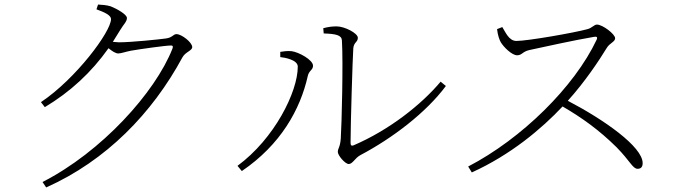

<svg xmlns="http://www.w3.org/2000/svg" viewBox="-20 -784 2980 844"><path d="M167 16 183 40C447 -78 649 -286 782 -532C795 -556 825 -561 825 -577C825 -598 778 -634 756 -634C741 -634 739 -619 710 -615C683 -611 557 -598 503 -598L476 -600L509 -653C524 -678 538 -689 538 -705C538 -720 495 -745 467 -756C448 -762 428 -763 411 -764L404 -743C440 -730 468 -717 468 -700C468 -645 314 -438 160 -335L177 -313C289 -380 382 -466 457 -572C473 -559 488 -549 500 -549C512 -549 534 -557 555 -561C594 -568 709 -584 731 -584C739 -584 742 -581 738 -570C662 -377 426 -116 167 16Z M1401 -660 1403 -637C1456 -635 1482 -630 1483 -606C1489 -510 1482 -235 1478 -175C1475 -135 1465 -133 1465 -116C1465 -101 1497 -63 1513 -63C1530 -63 1540 -89 1564 -102C1706 -177 1853 -289 1940 -406L1917 -425C1832 -324 1692 -213 1534 -145C1526 -142 1521 -144 1521 -156C1521 -233 1530 -530 1533 -571C1535 -599 1553 -598 1553 -618C1553 -638 1495 -668 1460 -668C1440 -668 1424 -666 1401 -660ZM1212 -533C1232 -531 1289 -521 1289 -491C1289 -380 1186 -174 1024 -55L1043 -32C1214 -148 1300 -303 1333 -450C1338 -474 1356 -476 1356 -495C1356 -521 1293 -555 1262 -559C1244 -561 1224 -558 1212 -556Z M2165 -656C2168 -628 2176 -608 2181 -599C2193 -578 2230 -541 2253 -541C2275 -541 2276 -557 2307 -564C2363 -576 2507 -608 2591 -622C2602 -624 2608 -622 2603 -610C2505 -402 2273 -174 2038 -52L2054 -26C2224 -103 2360 -217 2453 -316C2539 -266 2614 -212 2690 -137C2751 -75 2761 -42 2783 -42C2799 -42 2805 -52 2805 -67C2805 -139 2635 -258 2476 -341C2552 -425 2614 -519 2647 -573C2660 -595 2684 -600 2684 -616C2684 -634 2629 -676 2604 -676C2592 -676 2582 -661 2563 -656C2505 -640 2299 -604 2250 -604C2217 -604 2202 -643 2188 -665Z"/></svg>

Font: Noto Serif TC ExtraLight
Style: Regular
Weight: 200
Designer: Ryoko NISHIZUKA 西塚涼子 (kana & ideographs); Frank Grießhammer (Latin, Greek & Cyrillic); Wenlong ZHANG 张文龙 (bopomofo); San
Foundry: Adobe
Version: Version 2.001;hotconv 1.1.0;makeotfexe 2.6.0